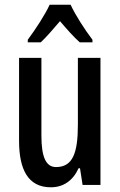

<svg xmlns="http://www.w3.org/2000/svg" viewBox="-20 -786 509 816"><path d="M280 -766H191C172 -724 132 -663 98 -617V-606H153C176 -627 205 -661 235 -696C265 -661 292 -630 319 -606H373V-617C339 -662 301 -721 280 -766ZM407 -540H311V-256C311 -135 289 -76 218 -76C175 -76 156 -119 156 -210V-540H61V-188C61 -66 99 10 196 10C249 10 290 -18 314 -71H320L331 0H407Z"/></svg>

Font: Noto Sans Arabic ExtCond Med
Style: Regular
Weight: 500
Width: 2
Designer: Monotype Design Team, Nadine Chahine, Nizar Qandah and Khaled Hosny
Foundry: Monotype Imaging Inc.
Version: Version 2.012